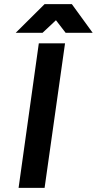

<svg xmlns="http://www.w3.org/2000/svg" viewBox="-20 -910 469 930"><path d="M56 -751H186L251 -812L298 -751H429L328 -890H196ZM70 0H196L295 -700H168Z"/></svg>

Font: Unageo
Style: Bold-Italic
Weight: 700
Designer: Richard Sepsi
Foundry: Richard Sepsi
Version: Version 2.000